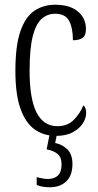

<svg xmlns="http://www.w3.org/2000/svg" viewBox="-20 -564 414 811"><path d="M216 10Q166 10 127.5 -16.5Q89 -43 67 -103.5Q45 -164 45 -264Q45 -372 66.5 -433Q88 -494 126 -519Q164 -544 213 -544Q275 -544 309 -515.5Q343 -487 343 -441Q343 -414 329 -404Q315 -394 288 -394Q288 -445 272 -475.5Q256 -506 213 -506Q181 -506 156.5 -485Q132 -464 118.5 -411.5Q105 -359 105 -265Q105 -146 134.5 -88.5Q164 -31 223 -31Q266 -31 292.5 -58.5Q319 -86 332 -119Q338 -114 341 -106.5Q344 -99 344 -86Q344 -66 330.5 -44Q317 -22 288.5 -6Q260 10 216 10ZM190 227Q178 227 163 225Q148 223 135 217V184Q164 192 183 192Q209 192 224.5 177.5Q240 163 240 130Q240 100 223 86Q206 72 177 67L192 -9H223L213 40Q243 46 264.5 67Q286 88 286 129Q286 177 260 202Q234 227 190 227Z"/></svg>

Font: Noto Serif Tamil ExtraCondensed Light
Style: Regular
Weight: 300
Width: 2
Designer: Indian Type Foundry, Tom Grace, and the Monotype Design Team
Foundry: Monotype Imaging Inc.
Version: Version 2.004; ttfautohint (v1.8.4.7-5d5b)